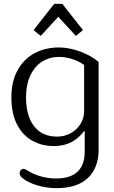

<svg xmlns="http://www.w3.org/2000/svg" viewBox="-20 -745 591 995"><path d="M154 -589 261 -725H303L410 -589L373 -559L282 -658L191 -559ZM115 191Q99 181 90.5 172.5Q82 164 82 153Q82 142 88 136Q94 130 102 130Q107 130 113.5 133.5Q120 137 123 139Q155 159 193.5 169.5Q232 180 271 180Q344 180 381.5 145Q419 110 419 41V-65H415Q390 -30 351 -9Q312 12 258 12Q198 12 148 -15.5Q98 -43 68.5 -99.5Q39 -156 39 -240Q39 -324 72 -382.5Q105 -441 160.5 -470Q216 -499 285 -499Q339 -499 395.5 -478Q452 -457 491 -424V30Q491 125 435.5 177.5Q380 230 273 230Q230 230 188 219.5Q146 209 115 191ZM416 -170V-408Q389 -428 354 -439Q319 -450 285 -450Q238 -450 199.5 -426.5Q161 -403 138 -355.5Q115 -308 115 -240Q115 -144 157 -90.5Q199 -37 276 -37Q313 -37 345 -54Q377 -71 396.5 -101.5Q416 -132 416 -170Z"/></svg>

Font: Maitree
Style: Regular
Weight: 400
Designer: CadsonDemak Team
Foundry: CadsonDemak
Version: Version 1.000